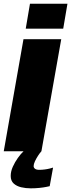

<svg xmlns="http://www.w3.org/2000/svg" viewBox="-50 -805 379 1022"><path d="M109.5 -785 87 -652.5H286.5L309 -785ZM-30 0H170.5L276 -596.5H75ZM114 197.5Q138 197.5 159.5 195.2Q181 193 195.8 190Q210.5 187 214.5 186L232.5 87Q228 88.5 215.8 91.8Q203.5 95 188.2 97Q173 99 159 99Q143.5 99 136.2 93.2Q129 87.5 129 79Q129 68.5 136 53.5Q143 38.5 152.8 23.5Q162.5 8.5 170.5 0H75.5Q60.5 14 45 35.8Q29.5 57.5 18.2 82.5Q7 107.5 7 131.5Q7 157.5 22.8 171.8Q38.5 186 62.8 191.8Q87 197.5 114 197.5Z"/></svg>

Font: Anybody Condensed Black
Style: Italic
Weight: 900
Width: 3
Italic angle: -10°
Version: Version 1.113;gftools[0.9.25]